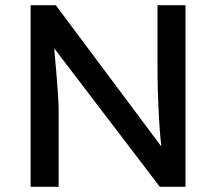

<svg xmlns="http://www.w3.org/2000/svg" viewBox="-20 -720 833 740"><path d="M98 0V-700H195L623 -127L607 -118Q602 -149 598.5 -187Q595 -225 592.5 -270Q590 -315 588.5 -365Q587 -415 587 -470V-700H695V0H596L175 -552L186 -566Q193 -490 197 -441.5Q201 -393 203 -364Q205 -335 205.5 -318.5Q206 -302 206 -291V0Z"/></svg>

Font: Lexend Medium
Style: Regular
Weight: 500
Designer: Bonnie Shaver-Troup, Thomas Jockin
Foundry: Lexend
Version: Version 1.005